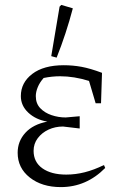

<svg xmlns="http://www.w3.org/2000/svg" viewBox="-20 -756 489 783"><path d="M228 7Q151 7 101.5 -32Q52 -71 52 -133Q52 -180 83.5 -214.5Q115 -249 173 -260Q126 -268 95.5 -296.5Q65 -325 65 -364Q65 -419 111.5 -454.5Q158 -490 240 -490Q277 -490 312.5 -483.5Q348 -477 396 -459L392 -335H370L343 -426Q282 -445 225 -445Q192 -445 158 -438Q142 -420 134 -400.5Q126 -381 126 -364Q126 -334 144 -315Q162 -296 190 -286.5Q218 -277 248 -277L305 -282V-232L237 -240Q205 -240 178 -227.5Q151 -215 134 -192.5Q117 -170 117 -141Q117 -95 153 -69.5Q189 -44 250 -44Q288 -44 325.5 -53.5Q363 -63 404 -83L409 -71Q332 7 228 7ZM211 -521 189 -527 223 -729 230 -736 277 -722Q250 -619 211 -521Z"/></svg>

Font: Piazzolla Light
Style: Regular
Weight: 300
Designer: Juan Pablo del Peral
Foundry: Huerta Tipografica
Version: Version 1.330